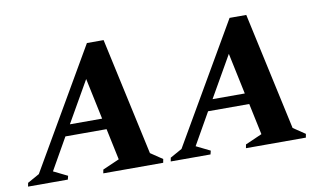

<svg xmlns="http://www.w3.org/2000/svg" viewBox="-95 -696 1416 827"><g transform="rotate(-10 612.5 -282.5)"><path d="M-33 0 -30 -16 22 -45 324 -565H397L509 -51L561 -16L558 0H296L299 -16L372 -48L343 -185H163L84 -46L145 -16L141 0ZM191 -233H332L294 -413Z M591 0 594 -16 646 -45 948 -565H1021L1133 -51L1185 -16L1182 0H920L923 -16L996 -48L967 -185H787L708 -46L769 -16L765 0ZM815 -233H956L918 -413Z"/></g></svg>

Font: Spectral SC
Style: Bold Italic
Weight: 700
Italic angle: -10°
Designer: Jean-Baptiste Levee
Foundry: Production Type
Version: Version 2.001